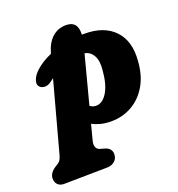

<svg xmlns="http://www.w3.org/2000/svg" viewBox="-219 -665 944 1020"><g transform="rotate(-20 253.0 -155.0)"><path d="M87.5 -295Q69.5 -281 50.8 -281.5Q32 -282 21.5 -294Q9 -308.5 18 -332.5Q27 -356.5 51 -378.5Q86 -411 140.5 -434.5L141.5 -438Q156 -491 188.2 -520.8Q220.5 -550.5 267 -550.5Q334 -550.5 329.5 -474Q337 -474 344.5 -474Q454.5 -474 513 -412.5Q571.5 -351 562 -240Q556.5 -160 523 -103.5Q489.5 -47 436.5 -17.2Q383.5 12.5 320 12.5Q288 12.5 261.2 5.8Q234.5 -1 213.5 -12.5L190.5 76.5Q185.5 95 190.8 110Q196 125 213.5 129.5L238 136.5Q258 142.5 266.2 154.2Q274.5 166 274.5 179.5Q275 204.5 258 219.8Q241 235 214.5 235.5L-31.5 239Q-51 239 -64.5 226.8Q-78 214.5 -78 191Q-78 176 -67.8 161Q-57.5 146 -31 130.5Q-17 122.5 -10.8 112Q-4.5 101.5 -1 88L106.5 -309Q97 -302.5 87.5 -295ZM271.5 -93Q308.5 -92.5 335.2 -135.8Q362 -179 368.5 -258.5Q374 -311.5 357 -341.2Q340 -371 309 -376L238 -105Q252 -93.5 271.5 -93Z"/></g></svg>

Font: Fraunces 72pt SuperSoft Black
Style: Italic
Weight: 900
Italic angle: -16°
Version: Version 1.000;[b76b70a41]